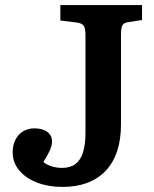

<svg xmlns="http://www.w3.org/2000/svg" viewBox="-20 -723 609 757"><path d="M226 14Q171 14 126.5 -3Q82 -20 56 -51Q30 -82 30 -122Q30 -151 41 -172.5Q52 -194 71.5 -205.5Q91 -217 115 -217Q148 -217 166.5 -203Q185 -189 185 -166Q185 -149 177 -131Q169 -113 151 -84Q163 -74 183 -67.5Q203 -61 224 -61Q257 -61 277.5 -76.5Q298 -92 307.5 -123Q317 -154 317 -200V-585Q317 -611 310.5 -621Q304 -631 284 -634L218 -642V-703H540V-644L487 -636Q470 -634 463.5 -624.5Q457 -615 457 -586V-233Q457 -113 396.5 -49.5Q336 14 226 14Z"/></svg>

Font: Literata 18pt SemiBold
Style: Regular
Weight: 600
Designer: Latin by Veronika Burian and Jose Scaglione. Greek by Irene Vlachou. Cyrillic by Vera Evstafieva.
Foundry: TypeTogether
Version: Version 3.103;gftools[0.9.29]